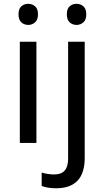

<svg xmlns="http://www.w3.org/2000/svg" viewBox="-20 -757 554 1017"><path d="M172.9 0H85V-536.1H172.9ZM78.1 -681.2Q78.1 -710.4 93 -723.6Q107.9 -736.8 129.9 -736.8Q150.4 -736.8 165.8 -723.6Q181.2 -710.4 181.2 -681.2Q181.2 -652.3 165.8 -638.7Q150.4 -625 129.9 -625Q107.9 -625 93 -638.7Q78.1 -652.3 78.1 -681.2ZM277.8 240.2Q231.9 240.2 200.7 228V157.2Q234.4 167 267.1 167Q305.2 167 323 146.2Q340.8 125.5 340.8 83V-536.1H428.7V80.1Q428.7 160.2 390.4 200.2Q352.1 240.2 277.8 240.2ZM334 -681.2Q334 -710.4 348.9 -723.6Q363.8 -736.8 385.7 -736.8Q406.2 -736.8 421.6 -723.6Q437 -710.4 437 -681.2Q437 -652.3 421.6 -638.7Q406.2 -625 385.7 -625Q363.8 -625 348.9 -638.7Q334 -652.3 334 -681.2Z"/></svg>

Font: NotoPenekeko
Style: Regular
Weight: 400
Designer: Monotype Design team
Foundry: Monotype Imaging Inc.
Version: Version 1.04